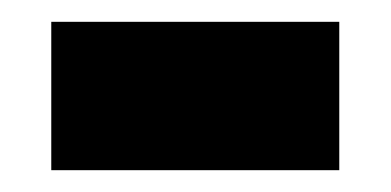

<svg xmlns="http://www.w3.org/2000/svg" viewBox="-20 -356 358 176"><path d="M27 -200V-336H291V-200Z"/></svg>

Font: Noto Sans Thai UI SemCond ExtBd
Style: Regular
Weight: 800
Width: 4
Designer: Monotype Design Team
Foundry: Monotype Imaging Inc.
Version: Version 2.000